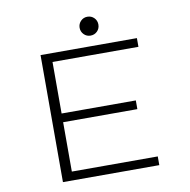

<svg xmlns="http://www.w3.org/2000/svg" viewBox="-91 -951 1033 1042"><g transform="rotate(-10 425.0 -430.5)"><path d="M458 -757Q436.5 -757 421.5 -772.2Q406.5 -787.5 406.5 -809Q406.5 -830.5 421.5 -845.8Q436.5 -861 458 -861Q480 -861 495 -846Q510 -831 510 -809Q510 -787 495 -772Q480 -757 458 -757ZM703 -652H229.5V-368H638.5V-320H229.5V-48H703V0H172V-700H703Z"/></g></svg>

Font: League Mono Wide UltraLight
Style: Regular
Weight: 200
Width: 8
Designer: Tyler Finck
Foundry: The League of Moveable Type / Tyler Finck
Version: Version 2.210